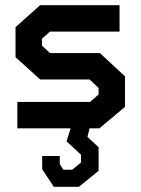

<svg xmlns="http://www.w3.org/2000/svg" viewBox="-20 -496 543 742"><path d="M463 -201V-83L364 0H326L318 33L361 73V164L285 226H188L143 158V107H211V138L225 160H259L293 132V102L237 50L253 0H47V-102H328L361 -131V-156L326 -189H135L40 -275V-391L135 -476H442V-374H173L142 -346V-320L173 -291H366Z"/></svg>

Font: Turret Road ExtraBold
Style: Regular
Weight: 800
Designer: Noponies
Foundry: Noponies
Version: Version 1.001; ttfautohint (v1.8)